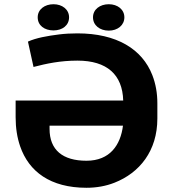

<svg xmlns="http://www.w3.org/2000/svg" viewBox="-20 -879 828 909"><path d="M346.6 -592C486.7 -592 559.9 -525.5 563.3 -403H54V-324C54 -273.3 61.2 -227.3 75.5 -186C116.7 -66.7 218.3 10 389.5 10C437.2 10 481.3 2 522 -14C640.9 -60.7 725 -164.5 725 -318V-390C725 -438 717.1 -482.3 701.3 -523C653.3 -647 531.5 -721 346.6 -721C315.1 -721 286.1 -719.3 259.7 -716C204.3 -709 151.2 -699.7 112.3 -682L138.7 -562C199.3 -577.8 265 -592 346.6 -592ZM214.6 -269V-284H562.2C550.8 -192.9 500.8 -118 389.5 -118C277 -118 214.6 -168.6 214.6 -269ZM233.3 -735C275.5 -735 307 -759 307 -797C307 -834.1 274.8 -859 233.3 -859C191.5 -859 158.5 -834.6 158.5 -797C158.5 -758.4 190.3 -735 233.3 -735ZM495.1 -734C536.7 -734 568.8 -759.4 568.8 -797C568.8 -834.1 536.6 -859 495.1 -859C453.3 -859 420.3 -834.6 420.3 -797C420.3 -758.8 452.7 -734 495.1 -734Z"/></svg>

Font: Asimov
Style: Wid
Weight: 500
Designer: Google
Version: Version 2.000980; 2014